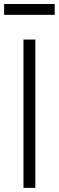

<svg xmlns="http://www.w3.org/2000/svg" viewBox="-34 -912 286 932"><path d="M231.5 -840V-892.5H-14V-840ZM137.5 0V-720H80V0Z"/></svg>

Font: Vela Sans Light
Style: Regular
Weight: 300
Designer: Principal design: Mikhail Sharanda - project Manrope.
Design modification: Ravid Balaliev
Foundry: Mikhail Sharanda
Version: Version 1.001